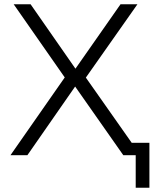

<svg xmlns="http://www.w3.org/2000/svg" viewBox="-20 -725 718 897"><path d="M614 152V0H571V-58H678V152ZM29 0 290 -374 291 -351 44 -705H123L334 -402H331L543 -705H622L373 -351V-374L636 0H556L328 -325H334L108 0Z"/></svg>

Font: Nunito Sans 8pt Light
Style: Regular
Weight: 300
Version: Version 3.101;gftools[0.9.27]